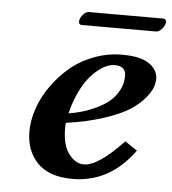

<svg xmlns="http://www.w3.org/2000/svg" viewBox="-47 -627 610 680"><g transform="rotate(5 258.5 -287.0)"><path d="M389.2 -370.1Q389.2 -404.8 350.1 -404.8Q337.4 -404.8 322.8 -399.2Q308.1 -393.6 290.8 -379.9Q273.4 -366.2 257.3 -345.7Q241.2 -325.2 226.1 -292.7Q210.9 -260.3 201.2 -220.2Q225.6 -224.1 249.3 -231Q272.9 -237.8 299.1 -250.2Q325.2 -262.7 344.5 -278.6Q363.8 -294.4 376.5 -318.4Q389.2 -342.3 389.2 -370.1ZM500 -369.1Q500 -355.5 494.6 -339.4Q489.3 -323.2 470 -299.8Q450.7 -276.4 419.4 -256.1Q388.2 -235.8 329.8 -216.3Q271.5 -196.8 194.8 -186Q193.8 -178.2 193.8 -167Q193.8 -106.9 217.3 -75.9Q240.7 -44.9 271 -44.9Q321.8 -44.9 410.2 -139.2L454.1 -109.9Q367.7 9.8 234.9 9.8Q151.9 9.8 110.4 -33Q68.8 -75.7 68.8 -145Q68.8 -183.1 82.5 -224.4Q96.2 -265.6 123.3 -304.7Q150.4 -343.8 186.5 -375Q222.7 -406.2 271.5 -425Q320.3 -443.8 373 -443.8Q439.5 -443.8 469.7 -421.9Q500 -399.9 500 -369.1ZM484.9 -536.1H220.2Q210 -536.1 210 -547.9Q210 -550.8 210.9 -553.2Q212.4 -563 222.2 -573.5Q231.9 -584 241.2 -584H504.9Q517.1 -584 517.1 -571.8Q517.1 -569.8 516.1 -567.9Q514.6 -557.6 504.4 -546.9Q494.1 -536.1 484.9 -536.1Z"/></g></svg>

Font: Linux Libertine
Style: Bold Italic
Weight: 700
Italic angle: -11.5°
Designer: Philipp H. Poll
Foundry: Philipp H. Poll
Version: Version 4.0.5